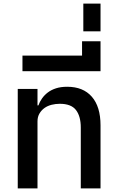

<svg xmlns="http://www.w3.org/2000/svg" viewBox="-20 -1040 648 1060"><path d="M78 -549H187V-458H192Q199 -478 212 -496.5Q225 -515 244 -529.5Q263 -544 289.5 -552.5Q316 -561 351 -561Q439 -561 487 -506Q535 -451 535 -348V0H426V-336Q426 -398 399.5 -432.5Q373 -467 310 -467Q287 -467 265 -461.5Q243 -456 226 -444Q209 -432 198 -413.5Q187 -395 187 -370V0H78Z M104 -733H433V-812H535V-647H104Z M440 -1020H535V-867H440Z"/></svg>

Font: IBM-Poppins
Style: Poppins-Medium
Weight: 500
Designer: Mike Abbink, Paul van der Laan, Pieter van Rosmalen, Ben Mitchell, Mark Frömberg
Foundry: Bold Monday
Version: Version 1.1